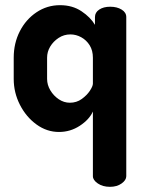

<svg xmlns="http://www.w3.org/2000/svg" viewBox="-20 -501 559 742"><path d="M405 221Q377 221 358 208Q339 195 339 180V-70Q325 -39 288.5 -15Q252 9 208 9Q161 9 121 -20Q81 -49 57 -96Q33 -143 33 -196V-278Q33 -334 56.5 -380Q80 -426 121 -453.5Q162 -481 212 -481Q260 -481 295 -457.5Q330 -434 347 -405V-435Q347 -453 363.5 -464Q380 -475 406 -475Q432 -475 450 -464Q468 -453 468 -435V180Q468 195 450 208Q432 221 405 221ZM250 -104Q276 -104 296 -118.5Q316 -133 327.5 -150.5Q339 -168 339 -178V-278Q339 -306 326.5 -326Q314 -346 294 -357Q274 -368 252 -368Q227 -368 206.5 -354.5Q186 -341 174 -321Q162 -301 162 -278V-196Q162 -173 174.5 -152Q187 -131 207 -117.5Q227 -104 250 -104Z"/></svg>

Font: Dosis
Style: Bold
Weight: 700
Designer: EdgarTolentino, PabloImpallari, IginoMarini
Foundry: EdgarTolentino, PabloImpallari, IginoMarini
Version: Version 3.001; ttfautohint (v1.8.2)